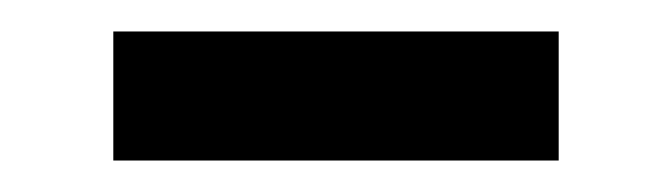

<svg xmlns="http://www.w3.org/2000/svg" viewBox="-20 -712 427 122"><path d="M52 -692H335V-610H52Z"/></svg>

Font: TikTok Sans 24pt SemiBold
Style: Regular
Weight: 600
Version: Version 4.000